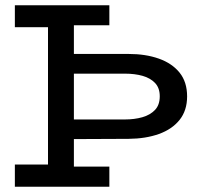

<svg xmlns="http://www.w3.org/2000/svg" viewBox="-20 -706 749 726"><path d="M223.2 -179.9V-254.3H452.5Q488.3 -254.3 518.1 -262.7Q547.9 -271.2 566 -290.2Q584.1 -309.1 584.1 -342Q584.1 -373.2 566.6 -391.9Q549 -410.6 519.5 -419.1Q489.9 -427.5 452.5 -427.5H223.7V-502H466.2Q530.8 -502 580.7 -484.3Q630.6 -466.6 659.1 -431.3Q687.5 -395.9 687.5 -341.5Q687.5 -288.3 659.1 -252.7Q630.6 -217.1 580.7 -199.3Q530.8 -181.5 466.2 -181ZM36.2 0V-83.8H239.1L243.6 -76.1H393.5V0ZM161.5 -46.6V-641.9H259.4V-46.6ZM36.2 -603.2V-686H393.5V-610.4H238.6L232.3 -603.2Z"/></svg>

Font: BioRhyme ExtraBold
Style: Regular
Weight: 800
Designer: Aoife Mooney
Foundry: Aoife Mooney Type
Version: Version 1.600;gftools[0.9.33]